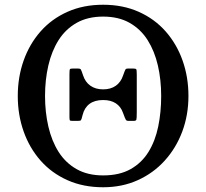

<svg xmlns="http://www.w3.org/2000/svg" viewBox="-20 -780 870 810"><path d="M543.5 -270Q553.5 -270 555.2 -274.8Q557 -279.5 557 -307V-465Q557 -484.5 554.8 -487.8Q552.5 -491 539.5 -491H520.5Q512 -491 509.5 -487.2Q507 -483.5 499 -461Q490 -433.5 468.5 -418.2Q447 -403 415 -403Q383 -403 361.2 -418.5Q339.5 -434 330.5 -462Q323.5 -483.5 320.8 -487.2Q318 -491 308.5 -491H289.5Q277 -491 275 -488Q273 -485 273 -467V-287Q273 -274.5 274.8 -272.2Q276.5 -270 287.5 -270H308.5Q319 -270 321.5 -273Q324 -276 328.5 -295Q336 -325.5 357.8 -341.8Q379.5 -358 415 -358Q447.5 -358 468.5 -344.2Q489.5 -330.5 498.5 -305Q508 -279 511 -274.5Q514 -270 522.5 -270ZM55 -375Q55 -295 79.8 -225.2Q104.5 -155.5 151.2 -102.5Q198 -49.5 264.8 -19.8Q331.5 10 415 10Q495 10 561 -19.8Q627 -49.5 675 -102.5Q723 -155.5 749 -225.2Q775 -295 775 -375Q775 -455 750.2 -524.8Q725.5 -594.5 678.8 -647.5Q632 -700.5 565.2 -730.2Q498.5 -760 415 -760Q331.5 -760 264.8 -730.2Q198 -700.5 151.2 -647.5Q104.5 -594.5 79.8 -524.8Q55 -455 55 -375ZM170 -375Q170 -443.5 184 -504Q198 -564.5 227.2 -610.8Q256.5 -657 303.2 -683.5Q350 -710 415 -710Q480.5 -710 527 -683.5Q573.5 -657 602.8 -610.8Q632 -564.5 646 -504Q660 -443.5 660 -375Q660 -307 647.5 -246.2Q635 -185.5 606.5 -139.2Q578 -93 531 -66.5Q484 -40 415 -40Q350 -40 303.2 -66.5Q256.5 -93 227.2 -139.2Q198 -185.5 184 -246.2Q170 -307 170 -375Z"/></svg>

Font: Besley
Style: Regular
Weight: 400
Designer: Owen Earl
Foundry: indestructible type*
Version: Version 4.000